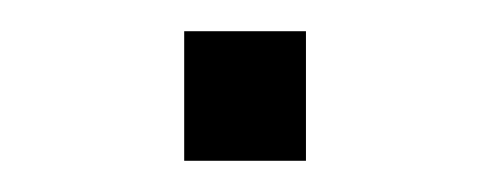

<svg xmlns="http://www.w3.org/2000/svg" viewBox="-20 -350 314 123"><path d="M176 -330V-247H98V-330Z"/></svg>

Font: Museo Sans Light
Style: Regular
Weight: 300
Designer: Jos Buivenga
Foundry: Jos Buivenga & Rosetta Type Foundry (extension, remastering)
Version: Version 3.600;PS 1.000;hotconv 1.0.88;makeotf.lib2.5.647800;